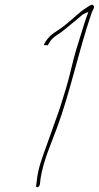

<svg xmlns="http://www.w3.org/2000/svg" viewBox="-20 -741 418 812"><path d="M166 -549C168 -550 174 -551 178 -550C179 -550 180 -549 181 -548L189 -561C194 -570 202 -579 214 -588C248 -609 269 -630 302 -656L330 -680L354 -691L344 -664C342 -659 341 -653 338 -646C327 -610 315 -572 302 -530C286 -477 276 -422 259 -367L233 -283C214 -228 193 -172 175 -120C159 -76 142 -30 137 12L134 36C132 46 132 51 137 51C144 51 148 45 149 36L152 11C164 -63 196 -132 220 -198C275 -344 313 -527 365 -679C374 -707 382 -706 375 -718C370 -725 362 -719 345 -708C315 -689 297 -669 264 -642C240 -622 232 -618 207 -601C191 -590 182 -578 174 -567L167 -555ZM264 -642Z"/></svg>

Font: Stray Cat
Style: ExLtObl
Weight: 200
Version: Version 1.0